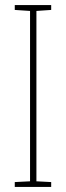

<svg xmlns="http://www.w3.org/2000/svg" viewBox="-20 -800 259 754"><path d="M181 -66H38V-85L98 -88V-757L38 -761V-780H181V-761L123 -757V-88L181 -85Z"/></svg>

Font: Noto Sans Malayalam UI ExtraCondensed Thin
Style: Regular
Weight: 100
Width: 2
Designer: Jelle Bosma - Monotype Design Team
Foundry: Monotype Imaging Inc.
Version: Version 2.104; ttfautohint (v1.8.4.7-5d5b)